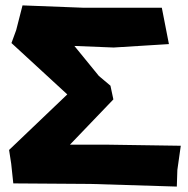

<svg xmlns="http://www.w3.org/2000/svg" viewBox="-20 -686 697 712"><path d="M580.1 -657.2H292L63.5 -666L40 -574.2L22.5 -526.4L229.5 -335.9L13.7 -129.9L21.5 -79.1L29.3 -5.9L316.4 -3.9L635.7 5.9L637.7 -55.7L650.4 -145.5L384.8 -149.4H239.3L400.4 -317.4L389.6 -368.2L346.7 -404.3L255.9 -515.6L401.4 -509.8L606.4 -522.5Z"/></svg>

Font: MaokenAssortedSans-Lite
Style: Lite
Weight: 400
Version: Version 1.400